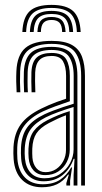

<svg xmlns="http://www.w3.org/2000/svg" viewBox="-20 -779 429 806"><path d="M196.2 -758.5Q259 -758.5 287.4 -732.1Q315.7 -705.6 318.6 -644.7H302.7Q300.5 -698.9 275.8 -722.3Q251 -745.7 196.2 -745.7Q141.5 -745.7 116.7 -722.3Q91.9 -698.9 89.7 -644.7H73.8Q76.4 -705.6 104.7 -732.1Q133.1 -758.5 196.2 -758.5ZM196.2 -733.3Q242.9 -733.3 263.9 -712.8Q284.9 -692.3 286.9 -644.7H271.1Q269.4 -685.3 252.1 -702.9Q234.7 -720.4 196.2 -720.4Q157.7 -720.4 140.3 -702.9Q123 -685.3 121.3 -644.7H105.5Q107.4 -692.3 128.4 -712.8Q149.5 -733.3 196.2 -733.3ZM196.2 -707.8Q226.5 -707.8 240.2 -693.2Q253.9 -678.6 255.3 -644.7H240.9Q240.5 -671.8 229.8 -683.5Q219 -695.2 196.2 -695.2Q173.6 -695.2 162.8 -683.5Q152 -671.8 151.6 -644.7H137.1Q138.5 -678.6 152.3 -693.2Q166.1 -707.8 196.2 -707.8ZM320.7 0V-460.6Q320.7 -526.2 294.6 -560.5Q268.4 -594.8 196.9 -594.8Q134.9 -594.8 101.2 -570.2Q67.4 -545.5 64.6 -479.4Q63.7 -456.4 63.9 -435.2Q64.1 -413.9 65.4 -391.6H49.8Q48.3 -416.4 48.1 -437Q47.8 -457.6 48.8 -480Q51.7 -548.1 86.5 -577.7Q121.2 -607.4 196.9 -607.4Q251.8 -607.4 282.1 -590.2Q312.5 -573 324.5 -540.2Q336.6 -507.4 336.6 -460.6V0ZM166.7 -30.6Q204.8 -30.6 232.1 -48.5Q259.4 -66.4 274.1 -94.3Q288.9 -122.2 288.9 -151.7V-329.9Q257.8 -320.6 226.1 -309.1Q194.4 -297.5 172.8 -286.8Q129.8 -265.2 108.5 -235.9Q87.1 -206.7 84 -157.5Q83.3 -144.8 83.5 -135.1Q83.7 -125.3 84.7 -113.4Q88.5 -74.8 109.6 -52.7Q130.7 -30.6 166.7 -30.6ZM169.5 -43.9Q138.8 -43.9 120.9 -63.5Q103 -83.1 100.3 -115.5Q99.5 -124.9 99.3 -135.1Q99.1 -145.3 99.6 -155.8Q102 -202.4 121.6 -228.8Q141.2 -255.1 178.6 -274.3Q202.6 -286.5 224.9 -295.7Q247.2 -304.8 272.8 -312.6V-150.6Q272.8 -123.3 260.3 -98.8Q247.9 -74.4 224.7 -59.2Q201.6 -43.9 169.5 -43.9ZM171 -56.3Q196.2 -56.3 215.6 -69.2Q234.9 -82.1 245.9 -103.4Q257 -124.7 257 -149.6V-295.1Q238.5 -288.1 221.3 -280.2Q204.1 -272.3 185.1 -262.3Q148.6 -243 132.8 -219Q117.1 -194.9 115.5 -155.1Q115.2 -145.3 115.3 -135.6Q115.5 -125.9 116.1 -116.7Q118.3 -90.1 132.6 -73.2Q146.8 -56.3 171 -56.3ZM156 7.1Q104.9 7.1 73.3 -23.4Q41.8 -53.9 37.2 -110.6Q36.2 -123.4 36.1 -135.5Q36 -147.7 36.6 -161.3Q39.6 -218.4 66.9 -256.4Q94.1 -294.5 154.8 -323.8Q169.4 -330.9 184.5 -337.5Q199.7 -344.1 217.5 -350.8Q235.4 -357.5 257.4 -364.6V-460.7Q257.4 -499 244.6 -521.6Q231.8 -544.1 196.9 -544.1Q162.1 -544.1 145.6 -527.1Q129.2 -510.2 127.7 -475.2Q127.3 -462 127.2 -438.9Q127.2 -415.9 128.4 -391.6H112.6Q111.6 -414 111.5 -437.3Q111.5 -460.7 111.9 -476.1Q113.9 -519.8 134.9 -538.3Q155.9 -556.7 196.9 -556.7Q242.2 -556.7 257.7 -530.5Q273.2 -504.2 273.2 -460.7V-354Q241.9 -343.7 212.2 -332.7Q182.6 -321.6 160.9 -311.6Q108.1 -286.8 81.4 -250.6Q54.6 -214.5 52.4 -160.3Q52.1 -148.1 52.1 -136.2Q52.1 -124.4 53 -111.6Q57 -62 84.8 -33.7Q112.6 -5.5 159.5 -5.5Q203.7 -5.5 232.2 -24.5Q260.8 -43.5 278.9 -76.1H282.6L274.3 -21.2V0H258.7L258.4 -10.2L269 -45.9H265.8Q245.7 -18 219 -5.4Q192.3 7.1 156 7.1ZM289 0V-44.7L292.9 -112.4H289.1Q274.3 -69.5 242.3 -43.7Q210.3 -18 162.8 -18Q122.7 -18.1 97.6 -43Q72.5 -68 68.9 -112.4Q67.9 -124.7 67.8 -135.6Q67.7 -146.4 68.2 -159.3Q70.7 -211.6 93.8 -243.6Q117 -275.5 166.9 -299.3Q181.8 -306.3 202 -314.1Q222.3 -321.9 244.8 -329.5Q267.3 -337.2 289.3 -343.6V-460.6Q289.3 -510.7 270.4 -540Q251.6 -569.3 196.9 -569.3Q147.1 -569.3 122.6 -548Q98.1 -526.7 96.1 -476.4Q95.6 -461.5 95.6 -438.3Q95.5 -415.1 97 -391.6H81.2Q79.9 -413.4 79.7 -436.9Q79.5 -460.4 80.2 -476.7Q82.6 -532.6 109.9 -557.4Q137.2 -582.2 196.9 -582.2Q259 -582.2 282 -550.9Q304.9 -519.5 304.9 -460.6V0Z"/></svg>

Font: Big Shoulders Inline Text Thin
Style: Regular
Weight: 100
Designer: Patric King
Foundry: XO Type Co
Version: Version 2.002